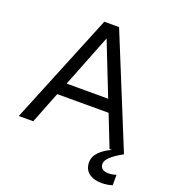

<svg xmlns="http://www.w3.org/2000/svg" viewBox="-163 -841 1047 1173"><g transform="rotate(20 360.0 -254.0)"><path d="M518 119Q518 80 548 50Q578 20 624 0H608L527 -206H193L112 0H18L312 -720H408L702 0Q651 28 624.5 52.5Q598 77 598 99Q598 121 612.5 131.5Q627 142 652 142Q677 142 702 133V201Q670 212 632 212Q581 212 549.5 188Q518 164 518 119ZM495 -286 360 -629 225 -286Z"/></g></svg>

Font: Aspekta Variable
Style: Regular
Weight: 400
Designer: Ivo Dolenc
Version: Version 2.100